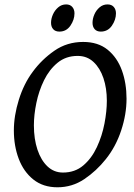

<svg xmlns="http://www.w3.org/2000/svg" viewBox="-20 -816 594 852"><path d="M541.5 -377.9Q541.5 -309.1 517.8 -237.3Q494.1 -165.5 449.7 -109.9Q408.2 -57.6 354.2 -21.2Q300.3 15.1 234.9 15.1Q171.4 15.1 128.2 -19.3Q85 -53.7 63.2 -111.1Q41.5 -168.5 41.5 -236.8Q41.5 -302.2 63.5 -373Q85.4 -443.8 125 -497.1Q165 -551.8 221.2 -590.8Q277.3 -629.9 349.1 -629.9Q415 -629.9 457.5 -595.5Q500 -561 520.8 -503.9Q541.5 -446.8 541.5 -377.9ZM454.1 -369.1Q454.1 -424.3 439 -469.2Q423.8 -514.2 395 -541Q366.2 -567.9 324.7 -567.9Q272.5 -567.9 235.6 -537.6Q198.7 -507.3 175.5 -460Q152.3 -412.6 141.4 -359.4Q130.4 -306.2 130.4 -259.8Q130.4 -199.2 146.2 -151.9Q162.1 -104.5 190.9 -77.4Q219.7 -50.3 259.3 -50.3Q312.5 -50.3 349.6 -81.8Q386.7 -113.3 409.9 -163.1Q433.1 -212.9 443.6 -267.8Q454.1 -322.8 454.1 -369.1ZM494.6 -756.8Q494.6 -728.5 476.6 -702.1Q458.5 -675.8 427.2 -675.8Q409.7 -675.8 400.1 -686.5Q390.6 -697.3 390.6 -714.8Q390.6 -732.9 398.7 -751.7Q406.7 -770.5 421.9 -783.4Q437 -796.4 457 -796.4Q475.1 -796.4 484.9 -785.2Q494.6 -773.9 494.6 -756.8ZM310.5 -756.8Q310.5 -728.5 292.5 -702.1Q274.4 -675.8 243.7 -675.8Q225.6 -675.8 216.1 -686.5Q206.5 -697.3 206.5 -714.8Q206.5 -732.9 214.8 -751.7Q223.1 -770.5 238.3 -783.4Q253.4 -796.4 273.4 -796.4Q291 -796.4 300.8 -785.2Q310.5 -773.9 310.5 -756.8Z"/></svg>

Font: Gentium Book Plus
Style: Italic
Weight: 400
Italic angle: -8°
Designer: Victor Gaultney, Annie Olsen, Iska Routamaa, Becca Hirsbrunner
Foundry: SIL International
Version: Version 6.101